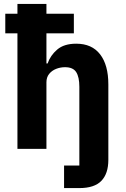

<svg xmlns="http://www.w3.org/2000/svg" viewBox="-20 -760 642 980"><path d="M307 200V85H385V-317Q385 -366.6 369 -391.8Q353 -417 312 -417Q288.2 -417 266.6 -408.5Q245 -400 231 -382.9Q217 -365.7 217 -340V0H69V-590H7V-690H69V-740H217V-690H357V-590H217V-436H223Q237 -477 272 -507Q307 -537 369 -537Q449 -537 491 -482.6Q533 -428.2 533 -329V56Q533 126 497.5 163Q462 200 385 200Z"/></svg>

Font: IBM Plex Sans
Style: Regular
Weight: 400
Designer: Mike Abbink, Paul van der Laan, Pieter van Rosmalen
Foundry: Bold Monday
Version: Version 3.201